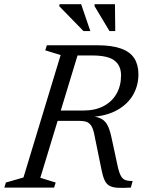

<svg xmlns="http://www.w3.org/2000/svg" viewBox="-38 -891 690 912"><path d="M358 -366Q414 -366 454 -387Q494 -408 515.5 -445.8Q537 -483.5 537 -533Q537 -579 506 -603.2Q475 -627.5 399.5 -627.5H269L286 -676H424Q494 -676 537.2 -660.2Q580.5 -644.5 600 -613.8Q619.5 -583 619.5 -538.5Q619.5 -484 593.8 -439.8Q568 -395.5 518 -367.8Q468 -340 395.5 -335.5V-338.5Q428 -336.5 446.8 -324.8Q465.5 -313 475.8 -289.8Q486 -266.5 493.5 -229L520.5 -103.5Q527.5 -71 536.2 -55.5Q545 -40 558.2 -35.5Q571.5 -31 592 -31L583.5 0Q543 2.5 518.5 0.8Q494 -1 480 -9.8Q466 -18.5 458 -36.8Q450 -55 444 -85.5L411.5 -244.5Q406 -275.5 397 -291Q388 -306.5 373.8 -311.8Q359.5 -317 337 -317H176L190.5 -366ZM153.5 -46.5 226.5 -24 219 0H-17.5L-10 -24L73.5 -48L250 -629.5L177 -652L184.5 -676H345ZM391 -743.5H358.5L243.5 -861.5L244.5 -871H347.5ZM509.5 -743.5H482L411 -862L411.5 -871H508Z"/></svg>

Font: Newsreader 16pt 16pt
Style: Italic
Weight: 400
Italic angle: -17°
Version: Version 1.003